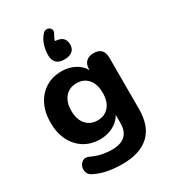

<svg xmlns="http://www.w3.org/2000/svg" viewBox="-227 -890 1068 1196"><g transform="rotate(-30 307.0 -292.0)"><path d="M296 -123Q348 -123 378.5 -158.5Q409 -194 409 -257Q409 -319 378.5 -354.5Q348 -390 296 -390Q245 -390 214 -354.5Q183 -319 183 -257Q183 -194 214 -158.5Q245 -123 296 -123ZM295 190Q240 190 191.5 181Q143 172 107 154Q78 143 69.5 121.5Q61 100 68 79Q75 58 92.5 47Q110 36 133 45Q177 66 214 73Q251 80 282 80Q410 80 410 -38V-97Q389 -58 346.5 -35.5Q304 -13 253 -13Q187 -13 138 -43.5Q89 -74 61.5 -129Q34 -184 34 -257Q34 -331 61.5 -385.5Q89 -440 138 -470.5Q187 -501 253 -501Q305 -501 346.5 -479Q388 -457 408 -420V-424Q408 -461 427.5 -480Q447 -499 482 -499Q554 -499 554 -424V-56Q554 67 487.5 128.5Q421 190 295 190ZM307 -555Q231 -555 231 -630Q231 -663 241.5 -697.5Q252 -732 274 -758Q289 -776 307 -774Q325 -772 333.5 -757Q342 -742 327 -720Q316 -703 312 -684Q384 -681 384 -619Q384 -588 364 -571.5Q344 -555 307 -555Z"/></g></svg>

Font: Chiron GoRound TC
Style: Bold
Weight: 700
Designer: Ryoko NISHIZUKA 西塚涼子 (kana, bopomofo & ideographs); Paul D. Hunt (Latin, Greek & Cyrillic); Sandoll Communications 산돌커뮤니
Foundry: Adobe
Version: Version 1.000;hotconv 1.1.1;makeotfexe 2.6.0